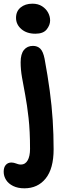

<svg xmlns="http://www.w3.org/2000/svg" viewBox="-58 -762 361 1042"><path d="M74 260Q39 260 13.5 247.5Q-12 235 -25 214.5Q-38 194 -38 170Q-38 146 -26.5 133Q-15 120 4 120Q11 120 17 121.5Q23 123 28.5 125Q34 127 40.5 129Q47 131 56 131Q79 131 92 108.5Q105 86 105 46Q105 -51 97 -122Q89 -193 79 -246Q69 -299 61.5 -341.5Q54 -384 54 -424Q54 -469 72 -491Q90 -513 121 -513Q145 -513 160.5 -498Q176 -483 184 -443Q201 -351 212 -269.5Q223 -188 228 -110Q233 -32 233 48Q233 153 190 206.5Q147 260 74 260ZM134 -579Q87 -579 58 -604Q29 -629 29 -665Q29 -701 54 -721.5Q79 -742 118 -742Q149 -742 170.5 -728Q192 -714 203 -693.5Q214 -673 214 -651Q214 -626 195.5 -602.5Q177 -579 134 -579Z"/></svg>

Font: Shantell Sans Light SemiBold
Style: Regular
Weight: 600
Version: Version 1.008;[ac192a2d6]